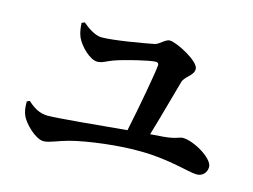

<svg xmlns="http://www.w3.org/2000/svg" viewBox="-85 -811 1171 889"><g transform="rotate(15 500.0 -366.0)"><path d="M183 -65C210 -65 247 -84 295 -97C381 -120 531 -138 632 -136C770 -135 869 -100 908 -100C936 -100 955 -121 955 -148C955 -189 856 -247 803 -247C787 -247 774 -234 717 -229L652 -224C681 -320 715 -449 729 -496C738 -524 778 -538 778 -570C778 -607 661 -667 628 -667C608 -667 585 -637 564 -633C509 -622 374 -599 319 -599C290 -599 256 -620 226 -646L212 -640C213 -618 216 -594 225 -573C243 -534 293 -485 328 -485C352 -485 370 -499 398 -509C443 -526 563 -555 590 -555C600 -555 605 -551 605 -542C602 -505 571 -333 546 -215C395 -201 217 -184 172 -184C133 -184 103 -202 74 -229L61 -223C61 -191 64 -174 72 -156C85 -125 143 -65 183 -65Z"/></g></svg>

Font: Source Han Serif CN
Style: Bold
Weight: 700
Designer: Ryoko NISHIZUKA 西塚涼子 (kana & ideographs); Frank Grießhammer (Latin, Greek & Cyrillic); Wenlong ZHANG 张文龙 (bopomofo); San
Foundry: Adobe
Version: Version 2.003;hotconv 1.1.1;makeotfexe 2.6.0